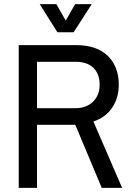

<svg xmlns="http://www.w3.org/2000/svg" viewBox="-20 -903 632 923"><path d="M256 -748 171 -883H251L296 -804L341 -883H421L334 -748ZM429 -319 567 0H469L342 -303H158V0H70V-686H346Q445 -686 498 -634.5Q551 -583 551 -496Q551 -432 519 -385Q487 -338 429 -319ZM158 -383H343Q395 -383 427 -414Q459 -445 459 -496Q459 -548 429 -577Q399 -606 343 -606H158Z"/></svg>

Font: Archivo Narrow
Style: Regular
Weight: 400
Designer: Hector Gatti
Foundry: Omnibus-Type
Version: Version 1.003